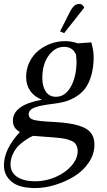

<svg xmlns="http://www.w3.org/2000/svg" viewBox="-48 -663 546 984"><path d="M-27.8 184.1Q-27.8 101.6 54.2 13.2Q18.1 -5.4 18.1 -43.9Q18.1 -125.5 167 -151.9Q127.9 -167 106.9 -197.3Q85.9 -227.5 85.9 -268.1Q85.9 -309.1 102.8 -344.2Q119.6 -379.4 147.7 -402.6Q175.8 -425.8 211.4 -439Q247.1 -452.1 285.2 -452.1Q319.8 -452.1 351.1 -440.9L419.9 -445.8Q432.1 -404.3 432.1 -369.1Q431.6 -316.9 419.9 -276.6Q408.2 -236.3 389.4 -210.9Q370.6 -185.5 342.5 -168.2Q314.5 -150.9 286.6 -142.8Q258.8 -134.8 224.1 -130.9Q160.6 -123.5 129.9 -112.1Q99.1 -100.6 99.1 -77.1Q99.1 -56.6 123.5 -49.1Q147.9 -41.5 227.1 -38.1Q334.5 -32.7 385.3 -7.6Q436 17.6 436 78.1Q436 127.4 406.5 170.7Q377 213.9 331.5 241.5Q286.1 269 233.6 284.9Q181.2 300.8 132.8 300.8Q49.8 300.8 11 267.8Q-27.8 234.9 -27.8 184.1ZM5.9 179.2Q5.9 221.2 40.3 243.7Q74.7 266.1 131.8 266.1Q188 266.1 238.8 243.4Q289.6 220.7 319.8 184.8Q350.1 148.9 350.1 110.8Q350.1 97.7 346.2 87.9Q342.3 78.1 336.4 71Q330.6 64 318.1 58.8Q305.7 53.7 294.9 50.5Q284.2 47.4 263.7 44.9Q243.2 42.5 228 41.3Q212.9 40 185.1 38.1Q150.9 36.1 122.1 33.2Q117.2 35.2 109.4 38.8Q101.6 42.5 81.5 55.9Q61.5 69.3 46.1 84.7Q30.8 100.1 18.3 125.7Q5.9 151.4 5.9 179.2ZM168.9 -263.2Q168.9 -220.2 186.8 -193.6Q204.6 -167 238.8 -167Q286.1 -167 315.2 -219Q344.2 -271 344.2 -349.1Q344.2 -353.5 341.8 -381.8Q325.7 -422.9 279.8 -422.9Q234.4 -422.9 201.7 -378.7Q168.9 -334.5 168.9 -263.2ZM259.8 -502 306.2 -594.2Q319.8 -621.6 331.5 -632.3Q343.3 -643.1 358.9 -643.1Q374.5 -643.1 383.8 -624L280.8 -493.2Z"/></svg>

Font: Dihjauti
Style: Bold Italic
Weight: 700
Italic angle: -9°
Designer: T. Christopher White
Version: Version 3.0.0